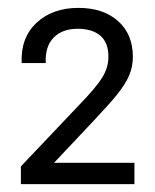

<svg xmlns="http://www.w3.org/2000/svg" viewBox="-20 -877 394 487"><path d="M33 -455 181 -611Q220 -651 237.5 -677.5Q255 -704 255 -733Q255 -769 234.5 -786.5Q214 -804 177 -804Q138 -804 116 -781.5Q94 -759 96 -717H35Q32 -781 72.5 -819Q113 -857 179 -857Q242 -857 279.5 -823.5Q317 -790 317 -733Q317 -708 307.5 -685.5Q298 -663 276 -636Q254 -609 215 -568L86 -431L76 -464H321V-410H33Z"/></svg>

Font: Asta Sans
Style: Regular
Weight: 400
Designer: 42dot
Version: Version 1.000